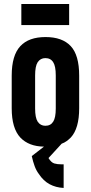

<svg xmlns="http://www.w3.org/2000/svg" viewBox="-20 -720 450 953"><path d="M38.1 -182.6V-344.7Q38.1 -445.3 81.1 -491.2Q123 -536.1 206.1 -536.1Q289.1 -536.1 331.1 -491.2Q373 -446.3 373 -344.7V-182.6Q373 -82 331.1 -37.1Q321.3 -27.3 310.5 -19.5Q299.8 -11.7 286.1 -6.8L220.7 64.5Q234.4 86.9 249.5 91.3Q264.6 95.7 285.2 95.7Q292 95.7 295.9 95.7V212.9Q256.8 210.9 226.1 194.3Q195.3 177.7 172.9 143.6Q160.2 127 151.9 104.5Q143.6 82 137.7 54.7L198.2 7.8Q123 6.8 81.1 -37.1Q38.1 -83 38.1 -182.6ZM256.8 -181.6V-345.7Q256.8 -391.6 244.1 -411.1Q231.4 -431.6 205.1 -431.6Q180.7 -431.6 167 -411.1Q154.3 -391.6 154.3 -345.7V-181.6Q154.3 -135.7 167 -116.2Q180.7 -95.7 205.1 -95.7Q231.4 -95.7 244.1 -116.2Q256.8 -135.7 256.8 -181.6ZM85.9 -700.2H323.2V-595.7H85.9Z"/></svg>

Font: Dinish Condensed
Style: Bold
Weight: 700
Width: 3
Designer: Bert Driehuis
Foundry: Playbeing
Version: Version 3.006; git-39231f3c-release